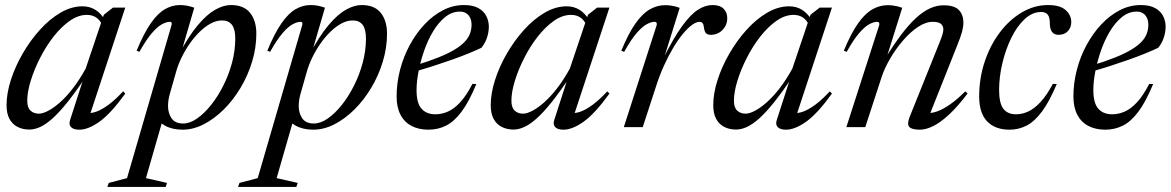

<svg xmlns="http://www.w3.org/2000/svg" viewBox="-20 -504 4642 761"><path d="M257.5 -27.5 314.5 -204H323Q281 -141 247.8 -99.5Q214.5 -58 187.8 -34.2Q161 -10.5 138.8 -0.5Q116.5 9.5 96.5 9.5Q70 9.5 49.5 -1Q29 -11.5 17.5 -32.8Q6 -54 6 -87Q6 -133.5 23 -186.8Q40 -240 69.8 -291.5Q99.5 -343 137.8 -385.5Q176 -428 219.5 -453.5Q263 -479 307 -479Q335.5 -479 357.8 -465.2Q380 -451.5 396.5 -424L385 -405Q376 -425 360.8 -435Q345.5 -445 324 -445Q290 -445 256.2 -421.2Q222.5 -397.5 192.2 -358.8Q162 -320 138.8 -274.2Q115.5 -228.5 101.8 -184Q88 -139.5 88 -104.5Q88 -77.5 101 -65.5Q114 -53.5 134 -53.5Q149.5 -53.5 171 -64.8Q192.5 -76 217.8 -98.2Q243 -120.5 269 -154Q295 -187.5 319.5 -232L391.5 -445.5L428 -474H476.5L333.5 -40L323.5 -57Q338.5 -53.5 360.5 -61Q382.5 -68.5 409.8 -88.5Q437 -108.5 468 -142L476.5 -133Q418.5 -53 374 -21.5Q329.5 10 294.5 10Q271.5 10 261.8 0Q252 -10 257.5 -27.5Z M654 -135Q649 -118 647.5 -105.8Q646 -93.5 646 -84Q646 -55.5 660 -35Q674 -14.5 706 -14.5Q732.5 -14.5 761 -34.2Q789.5 -54 816.5 -87.8Q843.5 -121.5 865.2 -164.8Q887 -208 899.8 -256Q912.5 -304 912.5 -351Q912.5 -388.5 899.2 -405.8Q886 -423 860 -423Q837.5 -423 815 -410.8Q792.5 -398.5 771 -377.5Q749.5 -356.5 731.2 -330Q713 -303.5 699.2 -275Q685.5 -246.5 678 -219.5ZM591.5 -49.5 628.5 -41.5 558.5 202 642 221 636.5 237H405.5L411 221L483.5 202L660 -405Q661.5 -411 660 -414.2Q658.5 -417.5 653.5 -417.5Q640 -417.5 621.8 -407.8Q603.5 -398 581.5 -372.2Q559.5 -346.5 532.5 -298.5L521.5 -303Q550 -372 577.5 -411.5Q605 -451 633.5 -467.5Q662 -484 693 -484Q709 -484 722.5 -481.2Q736 -478.5 750 -473.5L693.5 -280L688 -286.5Q727.5 -361 763.8 -404Q800 -447 833 -465.5Q866 -484 895.5 -484Q946.5 -484 971.2 -453Q996 -422 996 -370.5Q996 -314.5 979.2 -259.5Q962.5 -204.5 933.5 -156Q904.5 -107.5 867 -70.2Q829.5 -33 787.8 -11.5Q746 10 703.5 10Q663 10 633.8 -6Q604.5 -22 591.5 -49.5Z M1172 -135Q1167 -118 1165.5 -105.8Q1164 -93.5 1164 -84Q1164 -55.5 1178 -35Q1192 -14.5 1224 -14.5Q1250.5 -14.5 1279 -34.2Q1307.5 -54 1334.5 -87.8Q1361.5 -121.5 1383.2 -164.8Q1405 -208 1417.8 -256Q1430.5 -304 1430.5 -351Q1430.5 -388.5 1417.2 -405.8Q1404 -423 1378 -423Q1355.5 -423 1333 -410.8Q1310.5 -398.5 1289 -377.5Q1267.5 -356.5 1249.2 -330Q1231 -303.5 1217.2 -275Q1203.5 -246.5 1196 -219.5ZM1109.5 -49.5 1146.5 -41.5 1076.5 202 1160 221 1154.5 237H923.5L929 221L1001.5 202L1178 -405Q1179.5 -411 1178 -414.2Q1176.5 -417.5 1171.5 -417.5Q1158 -417.5 1139.8 -407.8Q1121.5 -398 1099.5 -372.2Q1077.5 -346.5 1050.5 -298.5L1039.5 -303Q1068 -372 1095.5 -411.5Q1123 -451 1151.5 -467.5Q1180 -484 1211 -484Q1227 -484 1240.5 -481.2Q1254 -478.5 1268 -473.5L1211.5 -280L1206 -286.5Q1245.5 -361 1281.8 -404Q1318 -447 1351 -465.5Q1384 -484 1413.5 -484Q1464.5 -484 1489.2 -453Q1514 -422 1514 -370.5Q1514 -314.5 1497.2 -259.5Q1480.5 -204.5 1451.5 -156Q1422.5 -107.5 1385 -70.2Q1347.5 -33 1305.8 -11.5Q1264 10 1221.5 10Q1181 10 1151.8 -6Q1122.5 -22 1109.5 -49.5Z M1802.5 -458Q1771 -458 1744.2 -436.2Q1717.5 -414.5 1696.5 -379.5Q1675.5 -344.5 1661 -302.8Q1646.5 -261 1638.8 -220.2Q1631 -179.5 1631 -147.5Q1631 -95 1650.8 -73Q1670.5 -51 1705.5 -51Q1731 -51 1755.5 -61.8Q1780 -72.5 1804.2 -98.8Q1828.5 -125 1852.5 -171.5L1868 -171Q1839 -100.5 1809.2 -61Q1779.5 -21.5 1747.5 -5.8Q1715.5 10 1678.5 10Q1639.5 10 1611 -5Q1582.5 -20 1567.2 -49.5Q1552 -79 1552 -121.5Q1552 -174.5 1565.5 -226.8Q1579 -279 1604 -325.2Q1629 -371.5 1662.5 -407.2Q1696 -443 1735.8 -463.5Q1775.5 -484 1819 -484Q1854 -484 1875.5 -472.2Q1897 -460.5 1907.2 -440.8Q1917.5 -421 1917.5 -398Q1917.5 -376.5 1910 -354.2Q1902.5 -332 1888 -314.5Q1867 -304.5 1837 -292.2Q1807 -280 1771.8 -267.5Q1736.5 -255 1698.5 -242.8Q1660.5 -230.5 1623 -220L1625.5 -244.5Q1679.5 -261 1718 -276.5Q1756.5 -292 1782 -307.5Q1807.5 -323 1822.2 -338.8Q1837 -354.5 1843 -371.2Q1849 -388 1849 -406Q1849 -421.5 1843.5 -433.2Q1838 -445 1827.8 -451.5Q1817.5 -458 1802.5 -458Z M2176.5 -27.5 2233.5 -204H2242Q2200 -141 2166.8 -99.5Q2133.5 -58 2106.8 -34.2Q2080 -10.5 2057.8 -0.5Q2035.5 9.5 2015.5 9.5Q1989 9.5 1968.5 -1Q1948 -11.5 1936.5 -32.8Q1925 -54 1925 -87Q1925 -133.5 1942 -186.8Q1959 -240 1988.8 -291.5Q2018.5 -343 2056.8 -385.5Q2095 -428 2138.5 -453.5Q2182 -479 2226 -479Q2254.5 -479 2276.8 -465.2Q2299 -451.5 2315.5 -424L2304 -405Q2295 -425 2279.8 -435Q2264.5 -445 2243 -445Q2209 -445 2175.2 -421.2Q2141.5 -397.5 2111.2 -358.8Q2081 -320 2057.8 -274.2Q2034.5 -228.5 2020.8 -184Q2007 -139.5 2007 -104.5Q2007 -77.5 2020 -65.5Q2033 -53.5 2053 -53.5Q2068.5 -53.5 2090 -64.8Q2111.5 -76 2136.8 -98.2Q2162 -120.5 2188 -154Q2214 -187.5 2238.5 -232L2310.5 -445.5L2347 -474H2395.5L2252.5 -40L2242.5 -57Q2257.5 -53.5 2279.5 -61Q2301.5 -68.5 2328.8 -88.5Q2356 -108.5 2387 -142L2395.5 -133Q2337.5 -53 2293 -21.5Q2248.5 10 2213.5 10Q2190.5 10 2180.8 0Q2171 -10 2176.5 -27.5Z M2583 -405Q2584 -410 2582.2 -413.8Q2580.5 -417.5 2574.5 -417.5Q2561 -417.5 2543 -407.8Q2525 -398 2502.8 -372.2Q2480.5 -346.5 2454 -298.5L2442.5 -303Q2471 -372 2498.8 -411.2Q2526.5 -450.5 2555.8 -467Q2585 -483.5 2616 -483.5Q2627 -483.5 2636.8 -482.2Q2646.5 -481 2655.5 -478.8Q2664.5 -476.5 2674 -473L2611 -271.5H2608.5Q2649.5 -353.5 2683 -399.8Q2716.5 -446 2745.8 -465Q2775 -484 2804 -484Q2834 -484 2848.2 -469.2Q2862.5 -454.5 2862.5 -432Q2862.5 -412.5 2853.2 -397.5Q2844 -382.5 2829.5 -374.2Q2815 -366 2797.5 -366Q2784.5 -366 2778.5 -372.2Q2772.5 -378.5 2770.5 -392.5Q2769 -407 2764.8 -412.2Q2760.5 -417.5 2753.5 -417.5Q2739.5 -417.5 2722.2 -404.8Q2705 -392 2686 -369Q2667 -346 2648 -314Q2629 -282 2611.5 -243.5Q2594 -205 2580 -161L2527.5 0H2452.5Z M3058.5 -27.5 3115.5 -204H3124Q3082 -141 3048.8 -99.5Q3015.5 -58 2988.8 -34.2Q2962 -10.5 2939.8 -0.5Q2917.5 9.5 2897.5 9.5Q2871 9.5 2850.5 -1Q2830 -11.5 2818.5 -32.8Q2807 -54 2807 -87Q2807 -133.5 2824 -186.8Q2841 -240 2870.8 -291.5Q2900.5 -343 2938.8 -385.5Q2977 -428 3020.5 -453.5Q3064 -479 3108 -479Q3136.5 -479 3158.8 -465.2Q3181 -451.5 3197.5 -424L3186 -405Q3177 -425 3161.8 -435Q3146.5 -445 3125 -445Q3091 -445 3057.2 -421.2Q3023.5 -397.5 2993.2 -358.8Q2963 -320 2939.8 -274.2Q2916.5 -228.5 2902.8 -184Q2889 -139.5 2889 -104.5Q2889 -77.5 2902 -65.5Q2915 -53.5 2935 -53.5Q2950.5 -53.5 2972 -64.8Q2993.5 -76 3018.8 -98.2Q3044 -120.5 3070 -154Q3096 -187.5 3120.5 -232L3192.5 -445.5L3229 -474H3277.5L3134.5 -40L3124.5 -57Q3139.5 -53.5 3161.5 -61Q3183.5 -68.5 3210.8 -88.5Q3238 -108.5 3269 -142L3277.5 -133Q3219.5 -53 3175 -21.5Q3130.5 10 3095.5 10Q3072.5 10 3062.8 0Q3053 -10 3058.5 -27.5Z M3336 -298.5 3324.5 -303Q3353 -372 3380.8 -411.2Q3408.5 -450.5 3437.8 -467Q3467 -483.5 3498 -483.5Q3509 -483.5 3518.8 -482.2Q3528.5 -481 3537.5 -478.8Q3546.5 -476.5 3556 -473L3492 -269H3486.5Q3521.5 -326 3552 -366.5Q3582.5 -407 3610.8 -432.8Q3639 -458.5 3665.8 -470.8Q3692.5 -483 3720 -483Q3763.5 -483 3781 -463.8Q3798.5 -444.5 3798.5 -415Q3798.5 -398.5 3793.2 -378.5Q3788 -358.5 3773.5 -323L3661 -40L3655 -56.5Q3671 -54.5 3693.2 -62Q3715.5 -69.5 3744 -89Q3772.5 -108.5 3806 -142L3815 -133.5Q3775.5 -81 3741.2 -49.5Q3707 -18 3678.5 -4Q3650 10 3625.5 10Q3593.5 10 3583.8 -1.2Q3574 -12.5 3586 -42L3701.5 -329.5Q3711 -353 3715 -365.8Q3719 -378.5 3719 -387Q3719 -401.5 3709.2 -409.5Q3699.5 -417.5 3677 -417.5Q3649 -417.5 3618.2 -397Q3587.5 -376.5 3558.8 -343Q3530 -309.5 3507.8 -271.2Q3485.5 -233 3474 -197.5L3409.5 0H3334.5L3465 -405Q3466 -410 3464.2 -413.8Q3462.5 -417.5 3456.5 -417.5Q3443 -417.5 3425 -407.8Q3407 -398 3384.8 -372.2Q3362.5 -346.5 3336 -298.5Z M4106.5 -456.5Q4071.5 -456.5 4041 -428Q4010.5 -399.5 3988 -353.2Q3965.5 -307 3952.8 -252.8Q3940 -198.5 3940 -147.5Q3940 -95 3956.8 -73Q3973.5 -51 4007.5 -51Q4031.5 -51 4055.8 -62.2Q4080 -73.5 4104.5 -100Q4129 -126.5 4153 -171.5L4168.5 -171Q4139.5 -101.5 4110 -62Q4080.5 -22.5 4049 -6.2Q4017.5 10 3981.5 10Q3924 10 3892.5 -23Q3861 -56 3861 -121.5Q3861 -194 3882.8 -259.2Q3904.5 -324.5 3942.5 -375Q3980.5 -425.5 4030 -454.8Q4079.5 -484 4134 -484Q4181.5 -484 4203.8 -464Q4226 -444 4226 -416.5Q4226 -395 4212.5 -380.5Q4199 -366 4175.5 -366Q4158.5 -366 4149.8 -377.5Q4141 -389 4141 -412.5Q4141 -436 4132.5 -446.2Q4124 -456.5 4106.5 -456.5Z M4485 -458Q4453.5 -458 4426.8 -436.2Q4400 -414.5 4379 -379.5Q4358 -344.5 4343.5 -302.8Q4329 -261 4321.2 -220.2Q4313.5 -179.5 4313.5 -147.5Q4313.5 -95 4333.2 -73Q4353 -51 4388 -51Q4413.5 -51 4438 -61.8Q4462.5 -72.5 4486.8 -98.8Q4511 -125 4535 -171.5L4550.5 -171Q4521.5 -100.5 4491.8 -61Q4462 -21.5 4430 -5.8Q4398 10 4361 10Q4322 10 4293.5 -5Q4265 -20 4249.8 -49.5Q4234.5 -79 4234.5 -121.5Q4234.5 -174.5 4248 -226.8Q4261.5 -279 4286.5 -325.2Q4311.5 -371.5 4345 -407.2Q4378.5 -443 4418.2 -463.5Q4458 -484 4501.5 -484Q4536.5 -484 4558 -472.2Q4579.5 -460.5 4589.8 -440.8Q4600 -421 4600 -398Q4600 -376.5 4592.5 -354.2Q4585 -332 4570.5 -314.5Q4549.5 -304.5 4519.5 -292.2Q4489.5 -280 4454.2 -267.5Q4419 -255 4381 -242.8Q4343 -230.5 4305.5 -220L4308 -244.5Q4362 -261 4400.5 -276.5Q4439 -292 4464.5 -307.5Q4490 -323 4504.8 -338.8Q4519.5 -354.5 4525.5 -371.2Q4531.5 -388 4531.5 -406Q4531.5 -421.5 4526 -433.2Q4520.5 -445 4510.2 -451.5Q4500 -458 4485 -458Z"/></svg>

Font: Newsreader 48pt
Style: Italic
Weight: 400
Italic angle: -17°
Version: Version 1.003